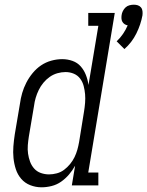

<svg xmlns="http://www.w3.org/2000/svg" viewBox="-20 -790 628 818"><path d="M510 -581 477 -614Q492 -628 504 -645.5Q516 -663 524 -682Q517 -683 511 -687Q505 -691 501.5 -697Q498 -703 497.5 -710.5Q497 -718 498 -725Q499 -734 503.5 -743Q508 -752 515 -758.5Q522 -765 531.5 -767.5Q541 -770 550 -770Q559 -770 567 -767.5Q575 -765 580.5 -758.5Q586 -752 587 -743Q588 -734 587 -725Q580 -686 561 -647.5Q542 -609 510 -581ZM157 8Q132 8 109 -1Q86 -10 70.5 -28Q55 -46 47.5 -69Q40 -92 37.5 -116.5Q35 -141 37 -166.5Q39 -192 43 -218L65 -348Q68 -371 74.5 -393.5Q81 -416 92 -437.5Q103 -459 119 -478.5Q135 -498 155 -511.5Q175 -525 198.5 -531.5Q222 -538 245 -538Q268 -538 289 -530.5Q310 -523 324 -507Q338 -491 346 -470.5Q354 -450 357 -428L399 -680H356V-735H469L356 -55H399V0H286L300 -84Q289 -64 274 -46.5Q259 -29 240.5 -16Q222 -3 200 2.5Q178 8 157 8ZM189 -47Q205 -47 222 -51.5Q239 -56 253 -66.5Q267 -77 278.5 -91Q290 -105 297.5 -120.5Q305 -136 309.5 -152Q314 -168 317 -185L338 -315Q341 -333 342.5 -352Q344 -371 342.5 -388.5Q341 -406 336.5 -423.5Q332 -441 321.5 -455Q311 -469 294.5 -476Q278 -483 259 -483Q242 -483 224.5 -478Q207 -473 192 -462.5Q177 -452 165 -437.5Q153 -423 145 -406.5Q137 -390 132 -373Q127 -356 125 -339L103 -209Q100 -190 98.5 -171.5Q97 -153 99.5 -135.5Q102 -118 108 -101.5Q114 -85 125.5 -72Q137 -59 154 -53Q171 -47 189 -47Z"/></svg>

Font: Iosevka Slab Light Oblique
Style: Regular
Weight: 300
Italic angle: -9°
Monospace: yes
Designer: Belleve Invis
Foundry: Belleve Invis
Version: Version 11.1.1; ttfautohint (v1.8.3)